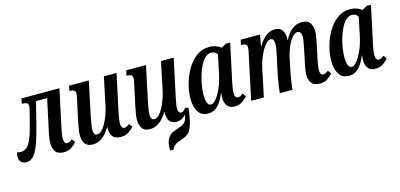

<svg xmlns="http://www.w3.org/2000/svg" viewBox="-100 -988 3468 1665"><g transform="rotate(-15 1634.5 -156.0)"><path d="M32 10Q6 10 -12.5 -6Q-31 -22 -31 -55Q-31 -72 -25 -94Q-4 -89 11 -89Q39 -89 61.5 -107.5Q84 -126 104 -172Q124 -218 145 -301L177 -426Q181 -442 181 -455Q181 -476 168 -483Q155 -490 135 -490H124L133 -536H474L402 -199Q396 -172 392.5 -147Q389 -122 389 -103Q389 -83 396 -71Q403 -59 418 -59Q440 -59 463 -81L485 -51Q467 -28 438.5 -9Q410 10 369 10Q316 10 295 -19.5Q274 -49 274 -87Q274 -104 276 -127.5Q278 -151 286 -187L349 -481H249L202 -293Q174 -181 149 -114.5Q124 -48 96.5 -19Q69 10 32 10Z M629 10Q580 10 559.5 -21Q539 -52 539 -95Q539 -118 544.5 -149.5Q550 -181 557 -218L598 -409Q601 -423 603 -433.5Q605 -444 605 -453Q605 -474 593 -482Q581 -490 561 -490H551L561 -536H738L675 -237Q667 -196 661.5 -164Q656 -132 656 -110Q656 -94 662.5 -79Q669 -64 687 -64Q715 -64 741.5 -98Q768 -132 789.5 -185Q811 -238 823 -296L873 -536H987L915 -199Q909 -172 905.5 -147Q902 -122 902 -103Q902 -83 909 -71Q916 -59 931 -59Q953 -59 976 -81L998 -51Q980 -28 951.5 -9Q923 10 882 10Q833 10 810.5 -15.5Q788 -41 788 -84Q788 -87 788.5 -91.5Q789 -96 789 -101H785Q750 -43 711.5 -16.5Q673 10 629 10Z M1142 10Q1093 10 1072.5 -21Q1052 -52 1052 -95Q1052 -118 1057.5 -151.5Q1063 -185 1070 -218L1111 -409Q1114 -423 1116 -433.5Q1118 -444 1118 -453Q1118 -474 1106 -482Q1094 -490 1074 -490H1064L1074 -536H1251L1188 -237Q1179 -192 1174 -162.5Q1169 -133 1169 -112Q1169 -95 1175.5 -79.5Q1182 -64 1200 -64Q1228 -64 1254.5 -98Q1281 -132 1302.5 -185Q1324 -238 1336 -296L1386 -536H1500L1428 -199Q1422 -168 1417.5 -143Q1413 -118 1413 -103Q1413 -83 1420 -71Q1427 -59 1441 -59Q1462 -59 1484 -91L1511 -83Q1508 -47 1502 -12.5Q1496 22 1488 51Q1475 97 1456 123.5Q1437 150 1386 166Q1335 183 1317.5 198Q1300 213 1295 234H1261Q1261 187 1270 155Q1279 123 1302.5 102Q1326 81 1372 68Q1407 57 1423 47.5Q1439 38 1450 20Q1456 9 1460 -5Q1464 -19 1467 -33Q1449 -14 1428.5 -3Q1408 8 1382 8Q1340 8 1320.5 -17Q1301 -42 1301 -84Q1301 -87 1301.5 -91.5Q1302 -96 1302 -101H1298Q1263 -43 1224.5 -16.5Q1186 10 1142 10Z M1665 10Q1604 10 1576 -36Q1548 -82 1548 -154Q1548 -203 1560 -257.5Q1572 -312 1594.5 -363Q1617 -414 1650 -455.5Q1683 -497 1725 -521.5Q1767 -546 1818 -546Q1852 -546 1880 -536Q1908 -526 1926 -511L1968 -536H2007L1935 -199Q1929 -172 1925.5 -147Q1922 -122 1922 -103Q1922 -83 1929 -71Q1936 -59 1951 -59Q1973 -59 1996 -81L2018 -51Q2000 -28 1971.5 -9Q1943 10 1901 10Q1856 10 1836 -18Q1816 -46 1816 -86Q1816 -95 1816.5 -106.5Q1817 -118 1820 -133H1817Q1789 -63 1752.5 -26.5Q1716 10 1665 10ZM1708 -59Q1725 -59 1745 -79Q1765 -99 1783.5 -132Q1802 -165 1817 -205.5Q1832 -246 1841 -288L1878 -464Q1867 -481 1852.5 -487.5Q1838 -494 1824 -494Q1795 -494 1770 -470.5Q1745 -447 1726 -409Q1707 -371 1693.5 -326Q1680 -281 1673 -236.5Q1666 -192 1666 -156Q1666 -104 1677.5 -81.5Q1689 -59 1708 -59Z M2669 10Q2615 10 2593.5 -19.5Q2572 -49 2572 -87Q2572 -104 2574.5 -127.5Q2577 -151 2585 -187L2608 -298Q2616 -336 2622 -369.5Q2628 -403 2628 -424Q2628 -444 2619.5 -458.5Q2611 -473 2593 -473Q2568 -473 2543 -442Q2518 -411 2498.5 -364Q2479 -317 2469 -267L2456 -206Q2450 -175 2443 -138Q2436 -101 2430.5 -65Q2425 -29 2423 0H2309Q2311 -27 2316.5 -63.5Q2322 -100 2329.5 -139.5Q2337 -179 2344 -213L2363 -298Q2369 -324 2376 -362Q2383 -400 2383 -425Q2383 -441 2377.5 -456.5Q2372 -472 2353 -472Q2332 -472 2311.5 -451Q2291 -430 2272 -395.5Q2253 -361 2238.5 -320Q2224 -279 2216 -239L2166 0H2052L2139 -409Q2142 -423 2144 -433.5Q2146 -444 2146 -453Q2146 -474 2134.5 -482Q2123 -490 2102 -490H2092L2102 -536H2274L2257 -435H2260Q2291 -488 2328 -517Q2365 -546 2410 -546Q2456 -546 2475 -516Q2494 -486 2494 -447Q2494 -440 2492 -427H2495Q2555 -546 2652 -546Q2705 -546 2725 -514Q2745 -482 2745 -441Q2745 -417 2738.5 -381Q2732 -345 2726 -317L2701 -199Q2695 -172 2691.5 -147Q2688 -122 2688 -103Q2688 -83 2695 -71Q2702 -59 2716 -59Q2738 -59 2761 -81L2783 -51Q2765 -28 2736.5 -9Q2708 10 2669 10Z M2929 10Q2868 10 2840 -36Q2812 -82 2812 -154Q2812 -203 2824 -257.5Q2836 -312 2858.5 -363Q2881 -414 2914 -455.5Q2947 -497 2989 -521.5Q3031 -546 3082 -546Q3116 -546 3144 -536Q3172 -526 3190 -511L3232 -536H3271L3199 -199Q3193 -172 3189.5 -147Q3186 -122 3186 -103Q3186 -83 3193 -71Q3200 -59 3215 -59Q3237 -59 3260 -81L3282 -51Q3264 -28 3235.5 -9Q3207 10 3165 10Q3120 10 3100 -18Q3080 -46 3080 -86Q3080 -95 3080.5 -106.5Q3081 -118 3084 -133H3081Q3053 -63 3016.5 -26.5Q2980 10 2929 10ZM2972 -59Q2989 -59 3009 -79Q3029 -99 3047.5 -132Q3066 -165 3081 -205.5Q3096 -246 3105 -288L3142 -464Q3131 -481 3116.5 -487.5Q3102 -494 3088 -494Q3059 -494 3034 -470.5Q3009 -447 2990 -409Q2971 -371 2957.5 -326Q2944 -281 2937 -236.5Q2930 -192 2930 -156Q2930 -104 2941.5 -81.5Q2953 -59 2972 -59Z"/></g></svg>

Font: Noto Serif ExtraCondensed SemiBold
Style: Italic
Weight: 600
Width: 2
Italic angle: -12°
Designer: Monotype Design Team
Foundry: Monotype Imaging Inc.
Version: Version 2.013